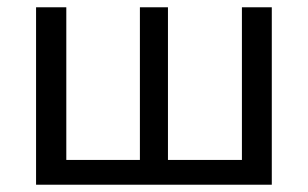

<svg xmlns="http://www.w3.org/2000/svg" viewBox="-20 -507 846 527"><path d="M162 -487V0H79V-487ZM667 -68V0H155V-68ZM441 -487V0H364V-487ZM726 -487V0H644V-487Z"/></svg>

Font: Exo 2
Style: Regular
Weight: 400
Designer: Natanael Gama
Foundry: Natanael Gama
Version: Version 2.010